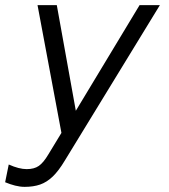

<svg xmlns="http://www.w3.org/2000/svg" viewBox="-39 -508 659 747"><path d="M57 219Q39 219 19.5 214Q0 209 -19 201L-5 132Q15 141 32.5 145.5Q50 150 65 150Q94 150 112 137.5Q130 125 149 93L200 9L107 -488H182L256 -77L504 -488H583L213 117Q189 157 166 179Q143 201 117 210Q91 219 57 219Z"/></svg>

Font: Red Hat Mono
Style: Italic
Weight: 400
Italic angle: -12°
Monospace: yes
Designer: Pentagram, MCKL
Foundry: MCKL
Version: Version 1.030